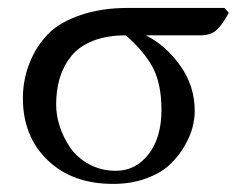

<svg xmlns="http://www.w3.org/2000/svg" viewBox="-20 -449 610 479"><path d="M269 -22.9Q318.4 -22.9 350.6 -64.2Q382.8 -105.5 382.8 -174.8Q382.8 -239.3 361.6 -279.8Q340.3 -320.3 293.9 -360.8Q247.1 -360.8 212.6 -347.4Q178.2 -334 158.4 -309.8Q138.7 -285.6 129.4 -255.4Q120.1 -225.1 120.1 -188Q120.1 -161.1 129.2 -133.3Q138.2 -105.5 155.5 -80.3Q172.9 -55.2 202.6 -39.1Q232.4 -22.9 269 -22.9ZM480 -360.8H344.2Q394 -335.4 429.9 -284.9Q465.8 -234.4 465.8 -171.9Q465.8 -152.8 460.2 -130.9Q454.6 -108.9 439.7 -83.5Q424.8 -58.1 402.8 -37.6Q380.9 -17.1 344.2 -3.7Q307.6 9.8 262.2 9.8Q160.2 9.8 98.6 -49.6Q37.1 -108.9 37.1 -204.1Q37.1 -250 54 -292.5Q70.8 -335 102.1 -366.2Q129.9 -394 181.6 -411.6Q233.4 -429.2 298.8 -429.2H540L550.8 -417Q535.2 -387.7 520.5 -374.3Q505.9 -360.8 480 -360.8Z"/></svg>

Font: Common Serif
Style: Regular
Weight: 400
Designer: Philipp H. Poll, Khaled Hosny
Foundry: Stefan Peev, Context Ltd.
Version: Version 1.026